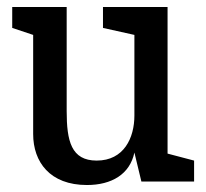

<svg xmlns="http://www.w3.org/2000/svg" viewBox="-20 -520 589 550"><path d="M229 10C300 10 352 -21 365 -83L385 0H536V-60L460 -80V-500H275V-440L365 -420V-189C365 -125 335 -60 257 -60C184 -60 171 -116 171 -202V-500H15V-440L75 -420V-136C75 -56 123 10 229 10Z"/></svg>

Font: Hermeneus One
Style: Regular
Weight: 400
Designer: Rodrigo Fuenzalida, Pablo Impallari
Foundry: Pablo Impallari, Rodrigo Fuenzalida
Version: Version 1.002